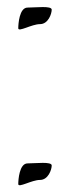

<svg xmlns="http://www.w3.org/2000/svg" viewBox="-20 -550 203 557"><path d="M33 -16C33 -4 72 -28 96 -28C120 -28 130 -58 130 -70C130 -82 84 -76 60 -76C36 -76 33 -28 33 -16ZM33 -468C33 -456 72 -480 96 -480C120 -480 130 -510 130 -522C130 -534 84 -528 60 -528C36 -528 33 -480 33 -468Z"/></svg>

Font: Corrode
Style: Regular
Weight: 400
Designer: Mew Too
Version: Version 0.532